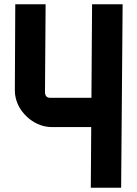

<svg xmlns="http://www.w3.org/2000/svg" viewBox="-20 -885 648 905"><path d="M551 0H408L410 -286H226Q167 -286 118 -325Q67 -367 54 -424Q50 -439 50 -459L52 -865H195L192 -446L193 -442Q197 -424 215 -424H411L414 -865H558Z"/></svg>

Font: Covid19
Style: Regular
Weight: 400
Designer: Peter Wiegel
Foundry: (c) CAT - Ing. Peter Wiegel.  for Rudolf Maass + Partner GmbH
Version: Version 001.000